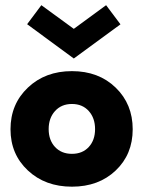

<svg xmlns="http://www.w3.org/2000/svg" viewBox="-20 -690 556 722"><path d="M82 -599 135.5 -670.5 257.5 -581.5 379 -670.5 433 -598.5 257.5 -470ZM19.5 -204Q19.5 -298.5 84.8 -360.5Q150 -422.5 250.5 -422.5Q351 -422.5 415 -360.5Q479 -298.5 479 -204Q479 -109.5 415 -48.8Q351 12 250.5 12Q150 12 84.8 -49Q19.5 -110 19.5 -204ZM187 -137.2Q211 -111.5 250.5 -111.5Q290 -111.5 313.8 -137.2Q337.5 -163 337.5 -204.5Q337.5 -246 313.8 -272.5Q290 -299 250.5 -299Q211 -299 187 -272.5Q163 -246 163 -204.5Q163 -163 187 -137.2Z"/></svg>

Font: League Spartan
Style: Bold
Weight: 700
Foundry: The League of Moveable Type
Version: Version 2.002